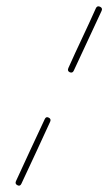

<svg xmlns="http://www.w3.org/2000/svg" viewBox="-20 -571 339 601"><path d="M280 -545Q284 -554 293 -550Q302 -546 298 -537Q276 -490 254.5 -443.5Q233 -397 211 -350Q211 -350 211 -350Q211 -350 211 -350Q207 -341 198 -345Q190 -349 194 -358Q215 -405 237 -451.5Q259 -498 280 -545Q280 -545 280 -545Q280 -545 280 -545ZM120 -198Q124 -207 132 -203Q141 -199 137 -190Q115 -142 92.5 -93.5Q70 -45 47 4Q43 13 35 9Q26 5 30 -4Q52 -52 74.5 -100.5Q97 -149 120 -198Q120 -198 120 -198Q120 -198 120 -198Z"/></svg>

Font: FRB American Cursive Guidelines Arrows Extralight
Style: Italic
Weight: 200
Italic angle: -25°
Version: Version 2.0;Modular Font Editor K font №1